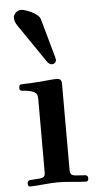

<svg xmlns="http://www.w3.org/2000/svg" viewBox="-56 -828 446 868"><g transform="rotate(-5 167.0 -393.5)"><path d="M38 -760C38 -751 42 -737 50 -725L167 -554C174 -544 180 -536 192 -536C203 -536 211 -544 211 -555C211 -557 210 -563 209 -566L159 -744C152 -769 94 -793 73 -793C53 -793 38 -774 38 -760ZM35 -8C35 2 39 6 45 6C58 6 85 4 105 2C128 0 153 -2 172 -2C191 -2 216 0 239 2C259 4 286 6 299 6C305 6 310 2 310 -8C310 -17 306 -23 296 -23L254 -26C241 -27 229 -31 229 -50V-440C229 -454 228 -468 207 -468C191 -468 163 -465 131 -462C106 -460 65 -458 51 -458C38 -458 35 -454 35 -442C35 -429 41 -429 52 -428C66 -427 87 -424 99 -418C111 -412 116 -404 116 -383V-50C116 -31 104 -27 91 -26L49 -23C39 -23 35 -17 35 -8Z"/></g></svg>

Font: Monomakh Unicode
Style: Regular
Weight: 400
Version: Version 1.2